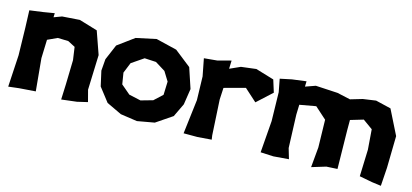

<svg xmlns="http://www.w3.org/2000/svg" viewBox="-50 -840 2541 1184"><g transform="rotate(15 1220.0 -248.5)"><path d="M31.2 -476.6 35.2 -367.2 39.1 -191.4 27.3 11.7 93.8 3.9 199.2 -3.9 179.7 -210.9 183.6 -329.1 245.1 -357.4 312.5 -355.5 359.4 -331.1 371.1 -249 367.2 -93.8 363.3 3.9 460.9 -7.8 527.3 -23.4 507.8 -97.7 515.6 -320.3 464.8 -464.8 347.7 -500 236.3 -492.2 186.5 -473.6 187.5 -500 117.2 -488.3Z M794.9 -375 868.2 -371.1 932.6 -331.1 968.8 -272.5 965.8 -187.5 913.1 -138.7 836.9 -117.2 761.7 -133.8 703.1 -183.6 691.4 -255.9 718.8 -323.2ZM848.6 11.7 958 -7.8 1060.5 -77.1 1101.6 -163.1 1117.2 -264.6 1074.2 -393.6 968.8 -476.6 835.9 -508.8 708 -481.4 604.5 -405.3 562.5 -306.6 556.6 -232.4 578.1 -136.7 645.5 -49.8 742.2 -3.9Z M1147.5 -469.7 1168.9 -359.4 1172.9 -209 1146.5 9.8H1235.4L1324.2 2.9L1320.3 -23.4L1307.6 -249L1311.5 -324.2L1445.3 -360.4L1524.4 -289.1L1619.1 -376L1594.7 -454.1L1477.5 -489.3L1381.8 -477.5L1314.5 -447.3L1316.4 -500L1231.4 -477.5Z M1631.8 -468.8 1647.5 -386.7 1651.4 -203.1 1635.7 0 1717.8 3.9 1815.4 -3.9 1795.9 -70.3 1788.1 -281.2 1790 -344.7 1893.6 -363.3 1967.8 -296.9 1971.7 -121.1 1960 7.8 2049.8 -19.5 2120.1 -23.4 2116.2 -269.5V-335L2198.2 -359.4L2260.7 -314.5L2270.5 -186.5L2264.6 -15.6L2346.7 0L2405.3 7.8L2413.1 -109.4L2417 -312.5L2338.9 -468.8L2241.2 -492.2L2159.2 -480.5L2083 -458L1999 -476.6L1858.4 -484.4L1794.9 -461.9L1795.9 -496.1L1706.1 -484.4Z"/></g></svg>

Font: MaokenAssortedSans-Lite
Style: Lite
Weight: 400
Version: Version 1.400